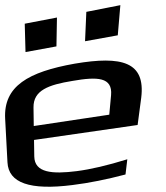

<svg xmlns="http://www.w3.org/2000/svg" viewBox="-89 -704 644 745"><path d="M201 -457C21 -425 -76 -370 -69 -243L-60 -74C-56 6 27 35 192 14C257 6 326 -8 398 -27L405 -86C328 -62 263 -47 209 -40C114 -28 45 -33 44 -97L43 -161L445 -219L459 -325C476 -464 384 -488 201 -457ZM192 -390C289 -407 348 -405 342 -335L335 -259L42 -215L41 -287C40 -354 100 -375 192 -390ZM130 -524 132 -636 7 -612 10 -502ZM368 -567 378 -684 246 -658 241 -544Z"/></svg>

Font: Gamestation Warped
Style: Regular
Weight: 400
Designer: Jonas Hecksher
Foundry: Jonas Hecksher, Playtypeª, e-types AS
Version: Version 1.003